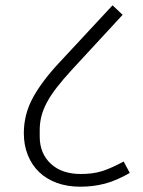

<svg xmlns="http://www.w3.org/2000/svg" viewBox="-20 -704 540 725"><path d="M283 1Q234 1 194.5 -13.5Q155 -28 127.5 -54.5Q100 -81 85 -118.5Q70 -156 70 -201Q70 -273 105 -336.5Q140 -400 208 -472L405 -684L443 -648L250 -439Q218 -404 195 -374.5Q172 -345 157.5 -318Q143 -291 136.5 -265.5Q130 -240 130 -213V-188Q130 -125 171.5 -86Q213 -47 285 -47Q307 -47 327 -49.5Q347 -52 366 -58Q385 -64 404.5 -73Q424 -82 447 -94L470 -51Q420 -22 376 -10.5Q332 1 283 1Z"/></svg>

Font: IBM Plex Sans Devanagari Light
Style: Regular
Weight: 300
Designer: Mike Abbink, Paul van der Laan, Pieter van Rosmalen, Erin McLaughlin
Foundry: Bold Monday
Version: Version 1.1